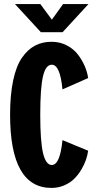

<svg xmlns="http://www.w3.org/2000/svg" viewBox="-20 -911 490 942"><path d="M414 -891 287 -753H180.5L53.5 -891H178L234.5 -814.5L289.5 -891ZM232.5 11Q29.5 11 29.5 -348Q29.5 -445.5 44.5 -516.2Q59.5 -587 87.8 -627.8Q116 -668.5 151.8 -687.2Q187.5 -706 233 -706Q274 -706 308 -688.2Q342 -670.5 363 -642.5Q384 -614.5 396.2 -585.5Q408.5 -556.5 412.5 -528L286.5 -472.5Q275 -593.5 234 -593.5Q204 -593.5 190.8 -536Q177.5 -478.5 177.5 -348Q177.5 -217.5 191.2 -159.5Q205 -101.5 234 -101.5Q274.5 -101.5 286.5 -223.5L412.5 -171.5Q409.5 -149.5 401.5 -126.2Q393.5 -103 378.5 -78Q363.5 -53 343.8 -33.5Q324 -14 295 -1.5Q266 11 232.5 11Z"/></svg>

Font: League Mono Condensed
Style: Bold
Weight: 700
Width: 1
Designer: Tyler Finck
Foundry: The League of Moveable Type / Tyler Finck
Version: Version 2.210